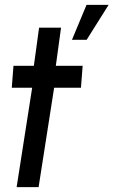

<svg xmlns="http://www.w3.org/2000/svg" viewBox="-20 -771 468 791"><path d="M313.5 -409.5H203L139 0H48.5L112.5 -409.5H28.5L35.5 -500H119.5L141 -657H231.5L210 -500H320.5ZM276.5 -607 336.5 -751H427.5L337 -607Z"/></svg>

Font: Urbanist Medium
Style: Italic
Weight: 500
Italic angle: -8°
Designer: Corey Hu
Foundry: Corey Hu
Version: Version 1.330; ttfautohint (v1.8.4.7-5d5b)